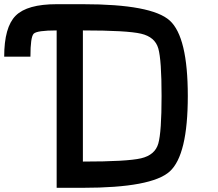

<svg xmlns="http://www.w3.org/2000/svg" viewBox="-20 -895 1040 915"><path d="M375 -125Q585.9 -125 652.3 -140.6Q718.8 -156.2 734.4 -210.9Q750 -265.6 750 -437.5Q750 -609.4 734.4 -664.1Q718.8 -718.8 652.3 -734.4Q585.9 -750 375 -750ZM250 -750Q156.2 -750 140.6 -734.4Q125 -718.8 125 -625H0Q0 -765.6 54.7 -820.3Q109.4 -875 250 -875H375Q703.1 -875 789.1 -796.9Q875 -718.8 875 -437.5Q875 -156.2 789.1 -78.1Q703.1 0 375 0H250Z"/></svg>

Font: CraftyPE
Style: Regular
Weight: 400
Designer: Erek Butcher
Foundry: Haunted Coop
Version: Version 0.018;April 4, 2024;FontCreator 15.0.0.2962 64-bit